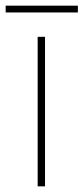

<svg xmlns="http://www.w3.org/2000/svg" viewBox="-43 -658 295 678"><path d="M116 0H90V-528H116ZM232 -638V-614H-23V-638Z"/></svg>

Font: Noto Sans Bengali Thin
Style: Regular
Weight: 100
Designer: Jelle Bosma - Monotype Design Team
Foundry: Monotype Imaging Inc.
Version: Version 2.003; ttfautohint (v1.8.4.7-5d5b)